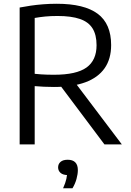

<svg xmlns="http://www.w3.org/2000/svg" viewBox="-20 -768 694 1021"><path d="M84.5 0V-728Q113 -733.5 143.8 -738Q174.5 -742.5 209 -745.2Q243.5 -748 282 -748Q428 -748 499.5 -694.8Q571 -641.5 571 -528.5Q571 -454.5 536.2 -405Q501.5 -355.5 434 -330.5Q366.5 -305.5 267 -305.5Q236.5 -305.5 213 -306.8Q189.5 -308 164.5 -310V0ZM535.5 0 274.5 -348H365L628 0ZM267.5 -370.5Q386.5 -370.5 440 -409Q493.5 -447.5 493.5 -527.5Q493.5 -583 472 -617.2Q450.5 -651.5 404.8 -667.2Q359 -683 286.5 -683Q249 -683 221 -680.2Q193 -677.5 164.5 -672.5V-375.5Q184 -373.5 199.5 -372.5Q215 -371.5 231 -371Q247 -370.5 267.5 -370.5ZM315.5 233Q328.5 204 333 182.8Q337.5 161.5 337.5 141L349.5 163H341.5Q315.5 163 302.2 151.5Q289 140 289 122Q289 104 302 92.8Q315 81.5 340 81.5Q366.5 81.5 380.2 95.2Q394 109 394 136.5Q394 157.5 386.8 183.8Q379.5 210 365.5 233Z"/></svg>

Font: Encode Sans SC
Style: Regular
Weight: 400
Version: Version 3.002